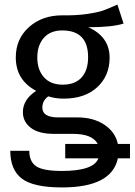

<svg xmlns="http://www.w3.org/2000/svg" viewBox="-20 -606 588 839"><path d="M548 23V86H495Q468 213 251 213Q126 213 75.5 174.5Q25 136 25 53H108Q108 100 138 120.5Q168 141 251 141Q389 141 410 86H265V23H407Q384 -21 299 -21H216Q149 -21 114.5 -47.5Q80 -74 80 -116Q80 -171 138 -209Q49 -256 49 -355Q49 -436 106.5 -487.5Q164 -539 252 -539Q314 -538 361 -545Q408 -552 430.5 -560Q453 -568 493 -586L520 -503Q470 -487 366 -487Q459 -445 459 -354Q459 -275 405 -225Q351 -175 258 -175Q222 -175 191 -185Q165 -166 165 -136Q165 -93 234 -93H318Q388 -93 436 -61Q484 -29 495 23ZM252 -473Q200 -473 171.5 -440.5Q143 -408 143 -355Q143 -301 172 -268.5Q201 -236 254 -236Q308 -236 336.5 -267.5Q365 -299 365 -356Q365 -473 252 -473Z"/></svg>

Font: Fira Sans
Style: Regular
Weight: 400
Designer: Carrois Corporate & Edenspiekermann AG
Foundry: Carrois Corporate GbR & Edenspiekermann AG
Version: Version 4.106;PS 004.106;hotconv 1.0.70;makeotf.lib2.5.58329